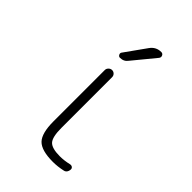

<svg xmlns="http://www.w3.org/2000/svg" viewBox="-226 -848 951 951"><g transform="rotate(45 250.0 -372.5)"><path d="M397.5 -42Q406.2 -43.9 412.6 -39.6Q418.9 -35.2 418.9 -27.3Q418.9 -21.5 416.5 -14.6Q414.1 -7.8 409.2 -3.4Q404.3 1 397.5 2Q362.3 9.8 329.1 9.8Q249 9.8 219.2 -21Q189.5 -51.8 189.5 -134.8V-494.1Q189.5 -503.9 197.3 -511.7Q205.1 -519.5 215.3 -519.5Q225.6 -519.5 232.9 -512.2Q240.2 -504.9 240.2 -494.1V-139.6Q240.2 -75.2 259.3 -54.7Q278.3 -34.2 334 -34.2Q364.3 -34.2 397.5 -42ZM199.2 -589.8Q191.4 -589.8 187 -597.7Q182.6 -605.5 186.5 -612.3L266.6 -724.6Q288.1 -754.9 324.2 -754.9Q335 -754.9 339.4 -745.1Q343.8 -735.4 336.9 -726.6L241.2 -610.4Q226.6 -589.8 199.2 -589.8Z"/></g></svg>

Font: Rounded Mgen+ 1m light
Style: Regular
Weight: 200
Designer: [Source Han Sans]
Ryoko NISHIZUKA  (kana & ideographs); Paul D. Hunt (Latin, Greek & Cyrillic); Wenlong ZHANG  (bopomofo
Version: Version 1.059.20150602